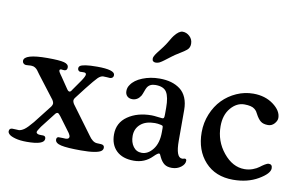

<svg xmlns="http://www.w3.org/2000/svg" viewBox="-74 -833 1568 987"><g transform="rotate(10 710.5 -339.5)"><path d="M298.3 -299.3 335.9 -353Q353.5 -378.9 353.5 -388.2Q353.5 -397.9 341.8 -397.9Q338.4 -398.4 331.1 -397.9Q323.7 -397.5 321.8 -397.5Q316.9 -397.9 313 -402.1Q309.1 -406.2 309.1 -413.1Q309.1 -421.4 315.9 -426.5Q322.8 -431.6 344.2 -435.1Q365.7 -438.5 403.8 -438.5Q496.6 -438.5 496.6 -410.6Q496.6 -394.5 479 -392.6Q476.1 -392.6 462.9 -393.8Q449.7 -395 442.9 -394.5Q429.7 -394 415.5 -380.1Q401.4 -366.2 363.3 -317.9L320.8 -262.7Q313.5 -253.9 313.5 -245.1Q313.5 -239.3 319.3 -229L426.8 -83.5Q447.8 -52.2 470.2 -50.8Q473.1 -50.3 481.2 -50.3Q489.3 -50.3 492.2 -49.8Q509.8 -48.8 509.8 -33.7Q509.8 -22.9 500.2 -15.9Q490.7 -8.8 464.8 -4.4Q439 0 395.5 0Q323.7 0 292.2 -7.1Q260.7 -14.2 260.7 -33.2Q260.7 -44.9 270.5 -46.9Q279.3 -47.4 292.5 -46.6Q305.7 -45.9 309.1 -45.9Q326.2 -46.9 326.2 -58.6Q326.2 -65.4 318.8 -77.1L260.7 -155.3Q250.5 -168.9 245.1 -168.9Q237.8 -168.9 231.4 -159.7L172.9 -84.5Q169.9 -80.1 166.5 -74.7Q163.1 -69.3 161.6 -66.9Q160.2 -64.5 158.4 -61.5Q156.7 -58.6 156.2 -56.6Q155.8 -54.7 155.8 -52.7Q155.8 -48.8 160.4 -45.9Q165 -43 171.4 -42.5Q174.8 -42 181.9 -42Q189 -42 191.9 -42Q205.1 -41 205.1 -26.9Q205.1 4.9 113.8 4.9Q78.6 4.9 54.7 -1.7Q30.8 -8.3 22 -16.4Q13.2 -24.4 13.2 -32.2Q13.2 -47.9 28.8 -48.8Q32.7 -49.3 44.9 -48.3Q57.1 -47.4 63.5 -47.4Q76.7 -48.3 91.8 -59.1Q106.9 -69.8 133.3 -101.6L207 -195.8Q213.4 -205.1 213.4 -212.4Q213.4 -219.7 207 -230L117.2 -347.2Q106.9 -361.8 102.3 -367.7Q97.7 -373.5 90.1 -378.7Q82.5 -383.8 73.2 -384.3Q66.9 -385.3 56.2 -384Q45.4 -382.8 41 -383.3Q33.7 -383.8 28.3 -388.9Q22.9 -394 22.9 -401.9Q22.9 -438 145 -438Q208 -438 231.7 -431.6Q255.4 -425.3 255.4 -408.2Q255.4 -392.6 241.7 -391.1Q237.3 -390.6 231.9 -391.6Q226.6 -392.6 224.1 -392.6Q215.8 -391.6 215.8 -385.7Q215.8 -381.8 218.8 -376.5Q221.7 -371.1 226.1 -365.2Q230.5 -359.4 231.4 -357.9L271.5 -298.8Q278.8 -287.6 285.2 -287.6Q292 -287.6 298.3 -299.3Z M772 -556.2Q764.6 -550.8 753.9 -542.5Q743.2 -534.2 738.5 -530.8Q733.9 -527.3 726.8 -522.5Q719.7 -517.6 715.8 -515.9Q711.9 -514.2 707 -512.7Q702.1 -511.2 697.3 -511.2Q677.7 -511.2 677.7 -528.3Q677.7 -533.2 679.4 -538.1Q681.2 -543 685.5 -549.8Q689.9 -556.6 693.6 -561.5Q697.3 -566.4 705.8 -577.1Q714.4 -587.9 719.7 -595.2Q732.9 -612.3 744.9 -633.3Q756.8 -654.3 763.2 -662.1Q786.6 -691.9 805.7 -691.9Q826.2 -691.9 842.5 -676.5Q858.9 -661.1 858.9 -637.7Q858.9 -616.7 843.8 -604.5Q833.5 -595.7 809.6 -581.3Q785.6 -566.9 772 -556.2ZM573.2 -341.8Q573.2 -359.9 584 -374.5Q601.6 -401.4 642.3 -417.7Q683.1 -434.1 731.4 -434.1Q764.6 -434.1 791.3 -426.5Q817.9 -418.9 838.9 -403.1Q859.9 -387.2 871.3 -360.4Q882.8 -333.5 882.8 -296.9V-136.7Q882.8 -49.8 914.6 -48.8Q918.5 -48.3 923.1 -49.8Q927.7 -51.3 929.2 -51.3Q938.5 -51.3 938.5 -41.5Q938.5 -22.9 918.5 -7.8Q898.4 7.3 871.1 7.3Q846.7 7.3 832.3 -3.4Q817.9 -14.2 807.1 -36.1Q802.7 -46.9 800.3 -50.5Q797.9 -54.2 794.9 -54.2Q787.6 -54.2 768.1 -34.7Q729 4.9 672.4 4.9Q613.8 4.9 581.5 -26.1Q549.3 -57.1 549.3 -110.8Q549.3 -171.9 599.1 -206.3Q648.9 -240.7 723.1 -240.7Q734.4 -240.7 755.1 -238Q775.9 -235.4 779.3 -235.4Q785.6 -235.4 787.6 -239.5Q789.6 -243.7 789.6 -257.3V-292.5Q789.6 -347.7 774.2 -372.8Q758.8 -397.9 715.8 -397.9Q685.5 -397.9 672.9 -376.5Q669.4 -371.1 663.8 -355Q658.2 -338.9 653.8 -331.1Q637.2 -305.2 609.9 -305.2Q593.3 -305.2 583.3 -314.9Q573.2 -324.7 573.2 -341.8ZM789.6 -164.6V-185.1Q789.6 -194.3 787.8 -196.8Q786.1 -199.2 776.4 -201.2Q761.7 -204.6 746.6 -204.6Q698.7 -204.6 671.9 -181.2Q645 -157.7 645 -119.6Q645 -86.4 661.4 -64.2Q677.7 -42 705.6 -42Q738.8 -42 764.2 -75Q789.6 -107.9 789.6 -164.6Z M1219.2 -441.4Q1280.8 -441.4 1323.7 -409.7Q1366.7 -377.9 1366.7 -340.3Q1366.7 -325.7 1353.3 -310.5Q1339.8 -295.4 1320.3 -295.4Q1295.4 -295.4 1281.5 -306.4Q1267.6 -317.4 1254.4 -342.8Q1251 -350.1 1247.8 -354.5Q1244.6 -358.9 1237.1 -365.5Q1229.5 -372.1 1215.8 -375.5Q1202.1 -378.9 1183.1 -378.9Q1143.1 -378.9 1112.3 -342.8Q1081.5 -306.6 1081.5 -247.6Q1081.5 -169.9 1129.9 -110.6Q1178.2 -51.3 1240.2 -51.3Q1262.7 -51.3 1283 -58.8Q1303.2 -66.4 1315.2 -75.7Q1327.1 -85 1339.4 -92.5Q1351.6 -100.1 1359.9 -100.1Q1377.9 -100.1 1377.9 -79.6Q1377.9 -51.8 1322.5 -19.5Q1267.1 12.7 1191.9 12.7Q1099.6 12.7 1045.4 -46.6Q991.2 -106 991.2 -200.2Q991.2 -250.5 1009.8 -295.7Q1028.3 -340.8 1059.3 -372.6Q1090.3 -404.3 1132.1 -422.9Q1173.8 -441.4 1219.2 -441.4Z"/></g></svg>

Font: Cooper* Medium
Style: Regular
Weight: 500
Designer: Owen Earl
Foundry: indestructible type*
Version: Version 0.001